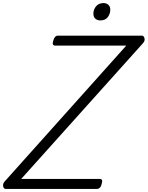

<svg xmlns="http://www.w3.org/2000/svg" viewBox="-73 -1230 962 1250"><path d="M-35 0Q-44 0 -49 -7.5Q-54 -15 -53 -26.5Q-52 -38 -44 -47L749 -933H287Q276 -933 272 -940.5Q268 -948 274 -966Q278 -982 286 -990Q294 -998 304 -998H850Q863 -998 867.5 -981.5Q872 -965 859 -950L65 -65H577Q588 -65 591 -57Q594 -49 589 -33Q586 -17 577.5 -8.5Q569 0 558 0ZM580 -1097Q561 -1097 548 -1108Q535 -1119 535 -1142Q535 -1167 552 -1188.5Q569 -1210 601 -1210Q619 -1210 632 -1199Q645 -1188 645 -1166Q645 -1141 629 -1119Q613 -1097 580 -1097Z"/></svg>

Font: Playwrite US Trad Light
Style: Regular
Weight: 300
Designer: Veronika Burian, José Scaglione
Foundry: TypeTogether
Version: Version 1.003